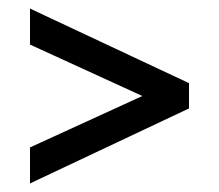

<svg xmlns="http://www.w3.org/2000/svg" viewBox="-20 -574 510 448"><path d="M50 -146V-230L358 -371V-329L50 -470V-554L421 -380V-321Z"/></svg>

Font: Pathway Extreme Condensed SemiBold
Style: Regular
Weight: 600
Width: 3
Version: Version 1.001;gftools[0.9.26]